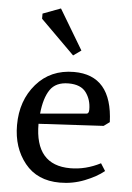

<svg xmlns="http://www.w3.org/2000/svg" viewBox="-54 -806 587 856"><g transform="rotate(5 239.0 -378.0)"><path d="M34 -230Q34 -340 98 -414Q162 -488 267 -488Q437 -488 445 -279L419 -260L129 -244Q129 -59 287 -59Q356 -59 422 -93L443 -60Q410 -33 357 -12Q304 9 246 9Q145 9 89.5 -60Q34 -129 34 -230ZM132 -290 339 -308Q349 -309 349 -327Q349 -371 325.5 -403Q302 -435 247 -435Q190 -435 164.5 -397.5Q139 -360 132 -290ZM104 -712V-735L184 -765L291 -586L256 -561Z"/></g></svg>

Font: Poly
Style: Regular
Weight: 400
Designer: Jos Nicols Silva Schwarzenberg
Foundry: Jose Nicolas Silva Schwarzenberg
Version: Version 1.001